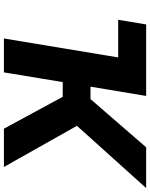

<svg xmlns="http://www.w3.org/2000/svg" viewBox="87 -855 768 982"><g transform="rotate(90 471.0 -364.0)"><path d="M380.4 -727.5 356.4 -584.5H81.1L105 -727.5ZM176.8 0 297.4 -727.5H470.7L423.3 -442.9H486.8L733.4 -727.5H941.9L623.5 -373.5L834 0H638.2L475.1 -300.8H399.9L350.1 0Z"/></g></svg>

Font: Inter 20pt ExtraBold
Style: Italic
Weight: 800
Italic angle: -9.3988°
Version: Version 4.001;git-66647c0bb